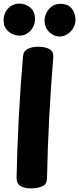

<svg xmlns="http://www.w3.org/2000/svg" viewBox="-27 -1030 440 1067"><path d="M100.9 -716.9Q102.7 -745.7 126.8 -758Q150.9 -770.3 183.4 -770.3Q224.2 -770.3 247.9 -757.2Q271.7 -744.1 269.1 -712Q255.4 -547.9 246.4 -375.5Q237.4 -203.1 234.2 -37.2Q233.4 -6.1 207.7 5.4Q181.9 17 145.4 17Q111.1 17 87.8 4.3Q64.4 -8.4 65.2 -45.2Q68.4 -204.7 77.4 -376.8Q86.4 -548.9 100.9 -716.9ZM83 -832Q47.7 -832 20.3 -854.8Q-7.1 -877.6 -7.1 -916Q-7.1 -945.9 5.9 -966.9Q18.9 -988 39.1 -999.1Q59.2 -1010.1 79.9 -1010.1Q113.9 -1010.1 140.7 -988.3Q167.6 -966.6 167.6 -923.7Q167.6 -899.4 155.9 -878.2Q144.3 -857 124.9 -844.5Q105.4 -832 83 -832ZM303.4 -827Q271.7 -827 246.2 -852.5Q220.7 -878 220.7 -914.7Q220.7 -936.1 230.8 -957.8Q240.9 -979.4 260.6 -994.1Q280.3 -1008.7 307.4 -1008.7Q343.7 -1008.7 362.1 -992.3Q380.4 -975.9 386.5 -955.4Q392.6 -935 392.6 -920.6Q392.6 -895.8 380.1 -874.2Q367.6 -852.7 347.1 -839.8Q326.7 -827 303.4 -827Z"/></svg>

Font: Playpen Sans Thai
Style: Regular
Weight: 400
Designer: Sirin Gunkloy, Laura Meseguer, Veronika Burian, José Scaglione
Foundry: TypeTogether
Version: Version 2.000